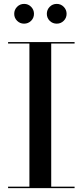

<svg xmlns="http://www.w3.org/2000/svg" viewBox="-20 -966 424 986"><path d="M21.5 0V-7.5H131V-742.5H21.5V-750H363V-742.5H243V-7.5H363V0ZM271.5 -844.5Q250 -844.5 235.2 -859.2Q220.5 -874 220.5 -895Q220.5 -916 235.2 -931Q250 -946 271.5 -946Q292.5 -946 307.2 -931Q322 -916 322 -895Q322 -874 307.2 -859.2Q292.5 -844.5 271.5 -844.5ZM103.5 -844.5Q82.5 -844.5 67.8 -859.2Q53 -874 53 -895Q53 -916 67.8 -931Q82.5 -946 104 -946Q125 -946 139.8 -931Q154.5 -916 154.5 -895Q154.5 -874 139.8 -859.2Q125 -844.5 103.5 -844.5Z"/></svg>

Font: BodoniModa_28ptMedium
Style: Regular
Weight: 500
Designer: Owen Earl
Foundry: indestructible type
Version: Version 2.004